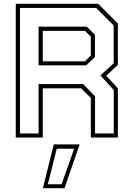

<svg xmlns="http://www.w3.org/2000/svg" viewBox="-20 -720 694 1005"><path d="M62.5 0V-700H494L597 -597V-380L536 -324L597 -257.5V0H455.5V-207.5L405.5 -257.5H204V0ZM84.5 -21.5H182V-280H415L477.5 -216V-21.5H575.5V-249L505.5 -325.5L575 -388.5V-587L483.5 -678.5H84.5ZM204 -399H425L455.5 -430V-528L425 -558.5H204ZM182 -378V-580.5H434.5L477 -538V-421.5L431 -378ZM204.5 265 261.5 36H397L317.5 265ZM230.5 244.5H302.5L368 58.5H277Z"/></svg>

Font: Tourney Thin ExtraLight
Style: Regular
Weight: 250
Version: Version 1.015